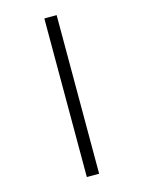

<svg xmlns="http://www.w3.org/2000/svg" viewBox="-135 -871 811 1084"><g transform="rotate(-15 270.0 -328.5)"><path d="M234 -792H306V135H234Z"/></g></svg>

Font: hexkorean15
Style: Book
Weight: 400
Designer: Jelle Bosma - Monotype Design Team
Foundry: Monotype Imaging Inc.
Version: Version 2.003